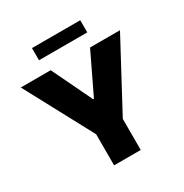

<svg xmlns="http://www.w3.org/2000/svg" viewBox="-203 -1066 1171 1224"><g transform="rotate(-30 382.0 -454.5)"><path d="M480.1 0H284.1V-228.7L17 -727.3H237.2L379.3 -431.8H384.9L527 -727.3H747.2L480.1 -228.7ZM559.7 -819.6H204.5V-909.1H559.7Z"/></g></svg>

Font: Linik Sans Black
Style: Regular
Weight: 900
Designer: Fonts by Rasmus Andersson / Changes by Cristiano Sobral with parts from Marc Monis
Foundry: rsms
Version: Version 3.020; ttfautohint (v1.6)